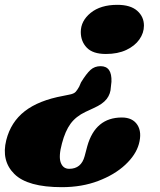

<svg xmlns="http://www.w3.org/2000/svg" viewBox="-23 -593 664 795"><path d="M436 -232Q435 -204.5 419 -183.5Q403 -162.5 365 -145.5L330.5 -129.5Q291.5 -111 269.2 -80.8Q247 -50.5 233.5 1Q219 54.5 228.5 80.2Q238 106 263.5 106Q313.5 106 327.5 53.5L338.5 12Q372 -106.5 481.5 -106.5Q526 -106.5 545.8 -76Q565.5 -45.5 552 3.5Q539.5 48.5 495.5 89.5Q451.5 130.5 383.8 156.2Q316 182 233 182Q91.5 182 36.5 127.5Q-18.5 73 3 -13Q22 -88 79.8 -132.8Q137.5 -177.5 238.5 -196L263 -201Q283.5 -204.5 291 -213.5Q298.5 -222.5 305 -234.5L312.5 -252Q335 -288.5 352 -303.8Q369 -319 393.5 -319Q441 -319 438.5 -254.5ZM463 -573Q517 -573 545 -548.5Q573 -524 573 -487Q573 -456.5 554.2 -429.8Q535.5 -403 500 -386.2Q464.5 -369.5 415.5 -369.5Q361.5 -369.5 336.5 -395.5Q311.5 -421.5 311.5 -460.5Q311.5 -506.5 352.5 -539.8Q393.5 -573 463 -573Z"/></svg>

Font: Fraunces 9pt Soft Black
Style: Italic
Weight: 900
Italic angle: -16°
Version: Version 1.000;[b76b70a41]